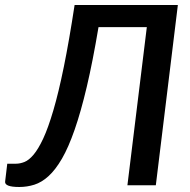

<svg xmlns="http://www.w3.org/2000/svg" viewBox="-54 -740 760 767"><path d="M656.5 -720 568.5 0H455L532.5 -631.5H339.5Q316.5 -494.5 292.8 -393.8Q269 -293 244.2 -222Q219.5 -151 193.5 -106.2Q167.5 -61.5 140 -36.5Q112.5 -11.5 83.2 -2.2Q54 7 23 7Q-36.5 7 -33.5 -15L-25 -86H9.5Q26 -86 43.8 -93Q61.5 -100 80.2 -122.2Q99 -144.5 118.8 -186.8Q138.5 -229 159.2 -299.5Q180 -370 201 -473Q222 -576 244 -720Z"/></svg>

Font: Lato Semibold
Style: Italic
Weight: 600
Italic angle: -7°
Designer: Lukasz Dziedzic
Foundry: tyPoland Lukasz Dziedzic
Version: Version 2.006; 2014-01-15